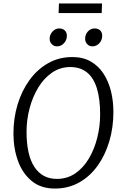

<svg xmlns="http://www.w3.org/2000/svg" viewBox="-20 -1086 708 1114"><path d="M298 8Q218 8 164.8 -35.2Q111.5 -78.5 84.8 -151.2Q58 -224 58 -312Q58 -400 82 -479.5Q106 -559 151 -621.2Q196 -683.5 259 -719.2Q322 -755 400 -755Q461 -755 506 -729.5Q551 -704 580.2 -659.2Q609.5 -614.5 623.8 -557.2Q638 -500 638 -436Q638 -347 614.5 -267Q591 -187 546.8 -125Q502.5 -63 439.8 -27.5Q377 8 298 8ZM310 -48Q370 -48 416.8 -80Q463.5 -112 495.5 -166Q527.5 -220 544.2 -286.5Q561 -353 561 -422Q561 -512.5 542 -573.8Q523 -635 484.5 -666Q446 -697 388 -697Q329 -697 281.8 -664.5Q234.5 -632 201.8 -577.8Q169 -523.5 151.5 -457Q134 -390.5 134 -322Q134 -186.5 179.8 -117.2Q225.5 -48 310 -48ZM310 -817Q293 -817 280.5 -829.8Q268 -842.5 268 -861Q268 -885 284.8 -903Q301.5 -921 323 -921Q343.5 -921 355.8 -909.5Q368 -898 368 -879Q368 -853 351 -835Q334 -817 310 -817ZM516 -817Q498 -817 486 -829.8Q474 -842.5 474 -861Q474 -886 490 -903.5Q506 -921 529 -921Q549.5 -921 561.2 -909.5Q573 -898 573 -879Q573 -853 556.2 -835Q539.5 -817 516 -817ZM570 -1010H320L322 -1066H572Z"/></svg>

Font: Merriweather Sans Variable Regular
Style: Italic
Weight: 300
Italic angle: -8°
Designer: Eben Sorkin
Foundry: Eben Sorkin
Version: Version 2.001